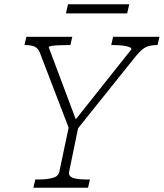

<svg xmlns="http://www.w3.org/2000/svg" viewBox="-20 -883 770 903"><path d="M137 0 146 -39H164Q200 -39 227 -46Q254 -53 259 -75L305 -293L308 -269L171 -626Q165 -645 155.5 -654.5Q146 -664 132.5 -667.5Q119 -671 100 -671H95L104 -710H320L311 -671H297Q274 -671 254 -670Q234 -669 222 -667Q210 -665 209 -661L345 -299L311 -290L598 -651Q599 -657 588.5 -661.5Q578 -666 558.5 -668.5Q539 -671 516 -671H503L512 -710H730L721 -671H715Q697 -671 681.5 -667Q666 -663 651 -651.5Q636 -640 619 -619L337 -267L350 -293L305 -75Q302 -61 311.5 -53Q321 -45 340.5 -42Q360 -39 384 -39H403L394 0ZM300 -863H588L578 -820H290Z"/></svg>

Font: Roboto Serif Thin
Style: Italic
Weight: 250
Italic angle: -10°
Version: Version 1.007